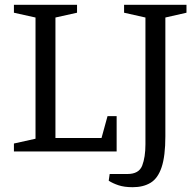

<svg xmlns="http://www.w3.org/2000/svg" viewBox="-20 -631 810 800"><path d="M38 0V-33L128 -53V-558L38 -578V-611H301V-578L211 -558V-56H403L428 -147H466V0ZM533 149Q498 149 474 141Q450 133 433 122L437 94H511Q559 94 572.5 59Q586 24 586 -30V-558L497 -578V-611H757V-578L669 -558V-63Q669 19 653.5 65.5Q638 112 607.5 130.5Q577 149 533 149Z"/></svg>

Font: Manuale
Style: Regular
Weight: 400
Designer: Eduardo Tunni / Pablo Cosgaya
Foundry: Eduardo Tunni / Pablo Cosgaya
Version: Version 1.002